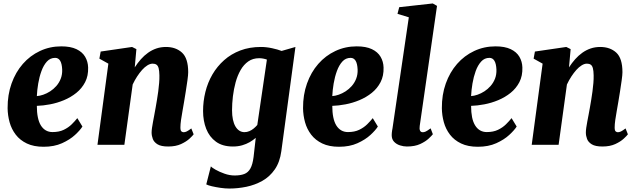

<svg xmlns="http://www.w3.org/2000/svg" viewBox="-20 -837 3676 1110"><path d="M456.5 -105.5Q443.5 -84.5 413.8 -57Q384 -29.5 338.5 -9Q293 11.5 232 11.5Q175 11.5 135.2 -7.5Q95.5 -26.5 71 -58.5Q46.5 -90.5 35.5 -130.2Q24.5 -170 24 -211.5Q23.5 -289 46.8 -354.2Q70 -419.5 112 -467.5Q154 -515.5 211 -542.2Q268 -569 334 -569Q388 -569 422 -552.8Q456 -536.5 472.2 -508.8Q488.5 -481 489.5 -447Q491 -398.5 472.2 -362.2Q453.5 -326 421.5 -300.2Q389.5 -274.5 350 -258Q310.5 -241.5 269.5 -233.8Q228.5 -226 193 -225Q193 -187.5 198.8 -159.2Q204.5 -131 216.2 -112Q228 -93 245 -83.2Q262 -73.5 283.5 -73.5Q321.5 -73.5 348.5 -86.5Q375.5 -99.5 394.5 -118.2Q413.5 -137 427 -154ZM299 -502.5Q270.5 -502.5 251.2 -481.2Q232 -460 219.8 -426.5Q207.5 -393 201 -354.5Q194.5 -316 193 -281.5Q210 -282.5 230.2 -289.5Q250.5 -296.5 270 -309Q289.5 -321.5 305.8 -340Q322 -358.5 331.2 -382.2Q340.5 -406 339.5 -435Q338 -469 327.8 -485.8Q317.5 -502.5 299 -502.5Z M759 -447.5Q775.5 -473 794.5 -494.5Q813.5 -516 836 -532Q858.5 -548 884.2 -556.8Q910 -565.5 939.5 -565.5Q996.5 -565.5 1032.2 -532.8Q1068 -500 1068 -419.5Q1068 -404.5 1063.8 -373.5Q1059.5 -342.5 1054 -308.2Q1048.5 -274 1044 -247Q1040 -222 1035 -195Q1030 -168 1026.5 -143Q1023 -118 1023 -100Q1023 -82 1029 -77.2Q1035 -72.5 1041.5 -72.5Q1050 -72.5 1059.8 -77.2Q1069.5 -82 1086 -94.5L1099.5 -60.5Q1094 -52.5 1075.8 -35.5Q1057.5 -18.5 1026.8 -4.2Q996 10 952.5 10Q911.5 10 891 -2.5Q870.5 -15 863.5 -33.5Q856.5 -52 856.5 -71Q856.5 -82 858.8 -98Q861 -114 864.8 -133.8Q868.5 -153.5 872.5 -174.8Q876.5 -196 880 -216Q883.5 -236.5 887.5 -260Q891.5 -283.5 894.8 -308.2Q898 -333 900 -357Q902 -381 901.5 -401.5Q901 -428.5 897 -443Q893 -457.5 884.5 -463.2Q876 -469 862.5 -469Q848 -469 832.2 -459.2Q816.5 -449.5 801.5 -432.8Q786.5 -416 772.5 -394.5Q758.5 -373 747 -348.5L699 0H543.5L606.5 -469L554.5 -498L562 -539L743.5 -565.5L768.5 -553Z M1606.5 36.5Q1598 100 1568.8 142.2Q1539.5 184.5 1496.8 208.5Q1454 232.5 1404.5 242.8Q1355 253 1306 253Q1281.5 253 1254.5 249Q1227.5 245 1205 239.8Q1182.5 234.5 1172.5 229L1199 125Q1204.5 131.5 1226.2 144Q1248 156.5 1277.8 167Q1307.5 177.5 1336.5 177.5Q1369.5 177.5 1392 169Q1414.5 160.5 1427.5 137.2Q1440.5 114 1446 70.5L1458.5 -40Q1443 -26.5 1423.5 -15.2Q1404 -4 1380 3Q1356 10 1326.5 10Q1266.5 10 1228.5 -17.8Q1190.5 -45.5 1172.2 -92Q1154 -138.5 1154 -195Q1154 -251.5 1167.5 -305.8Q1181 -360 1208.2 -406.8Q1235.5 -453.5 1275.8 -489.2Q1316 -525 1369.2 -545.2Q1422.5 -565.5 1488.5 -565.5Q1520 -565.5 1553.2 -558.2Q1586.5 -551 1608 -542.5L1688 -565.5ZM1523 -492.5Q1513.5 -496 1502 -498.2Q1490.5 -500.5 1478 -500.5Q1442 -500.5 1415.5 -482Q1389 -463.5 1371 -432Q1353 -400.5 1342.2 -361.2Q1331.5 -322 1326.5 -280.2Q1321.5 -238.5 1321.5 -199.5Q1321.5 -169.5 1326.5 -146Q1331.5 -122.5 1341 -106.2Q1350.5 -90 1363.8 -81.5Q1377 -73 1393.5 -73Q1408 -73 1421.5 -78.8Q1435 -84.5 1446.5 -94Q1458 -103.5 1467.5 -114.5Z M2164.5 -105.5Q2151.5 -84.5 2121.8 -57Q2092 -29.5 2046.5 -9Q2001 11.5 1940 11.5Q1883 11.5 1843.2 -7.5Q1803.5 -26.5 1779 -58.5Q1754.5 -90.5 1743.5 -130.2Q1732.5 -170 1732 -211.5Q1731.5 -289 1754.8 -354.2Q1778 -419.5 1820 -467.5Q1862 -515.5 1919 -542.2Q1976 -569 2042 -569Q2096 -569 2130 -552.8Q2164 -536.5 2180.2 -508.8Q2196.5 -481 2197.5 -447Q2199 -398.5 2180.2 -362.2Q2161.5 -326 2129.5 -300.2Q2097.5 -274.5 2058 -258Q2018.5 -241.5 1977.5 -233.8Q1936.5 -226 1901 -225Q1901 -187.5 1906.8 -159.2Q1912.5 -131 1924.2 -112Q1936 -93 1953 -83.2Q1970 -73.5 1991.5 -73.5Q2029.5 -73.5 2056.5 -86.5Q2083.5 -99.5 2102.5 -118.2Q2121.5 -137 2135 -154ZM2007 -502.5Q1978.5 -502.5 1959.2 -481.2Q1940 -460 1927.8 -426.5Q1915.5 -393 1909 -354.5Q1902.5 -316 1901 -281.5Q1918 -282.5 1938.2 -289.5Q1958.5 -296.5 1978 -309Q1997.5 -321.5 2013.8 -340Q2030 -358.5 2039.2 -382.2Q2048.5 -406 2047.5 -435Q2046 -469 2035.8 -485.8Q2025.5 -502.5 2007 -502.5Z M2406.5 -109Q2404 -92 2408.2 -82.2Q2412.5 -72.5 2424.5 -72.5Q2432 -72.5 2441 -76.5Q2450 -80.5 2469.5 -95L2482.5 -61Q2476 -52.5 2458.2 -35.8Q2440.5 -19 2409.5 -4.5Q2378.5 10 2332.5 10Q2313 10 2292.5 3.5Q2272 -3 2258.2 -17.5Q2244.5 -32 2244.5 -56Q2244.5 -62 2245.2 -69.2Q2246 -76.5 2247 -83.5Q2248 -90.5 2249 -94L2343.5 -737L2278 -757L2288 -795.5L2482 -817L2506.5 -803Z M2967 -105.5Q2954 -84.5 2924.2 -57Q2894.5 -29.5 2849 -9Q2803.5 11.5 2742.5 11.5Q2685.5 11.5 2645.8 -7.5Q2606 -26.5 2581.5 -58.5Q2557 -90.5 2546 -130.2Q2535 -170 2534.5 -211.5Q2534 -289 2557.2 -354.2Q2580.5 -419.5 2622.5 -467.5Q2664.5 -515.5 2721.5 -542.2Q2778.5 -569 2844.5 -569Q2898.5 -569 2932.5 -552.8Q2966.5 -536.5 2982.8 -508.8Q2999 -481 3000 -447Q3001.5 -398.5 2982.8 -362.2Q2964 -326 2932 -300.2Q2900 -274.5 2860.5 -258Q2821 -241.5 2780 -233.8Q2739 -226 2703.5 -225Q2703.5 -187.5 2709.2 -159.2Q2715 -131 2726.8 -112Q2738.5 -93 2755.5 -83.2Q2772.5 -73.5 2794 -73.5Q2832 -73.5 2859 -86.5Q2886 -99.5 2905 -118.2Q2924 -137 2937.5 -154ZM2809.5 -502.5Q2781 -502.5 2761.8 -481.2Q2742.5 -460 2730.2 -426.5Q2718 -393 2711.5 -354.5Q2705 -316 2703.5 -281.5Q2720.5 -282.5 2740.8 -289.5Q2761 -296.5 2780.5 -309Q2800 -321.5 2816.2 -340Q2832.5 -358.5 2841.8 -382.2Q2851 -406 2850 -435Q2848.5 -469 2838.2 -485.8Q2828 -502.5 2809.5 -502.5Z M3269.5 -447.5Q3286 -473 3305 -494.5Q3324 -516 3346.5 -532Q3369 -548 3394.8 -556.8Q3420.5 -565.5 3450 -565.5Q3507 -565.5 3542.8 -532.8Q3578.5 -500 3578.5 -419.5Q3578.5 -404.5 3574.2 -373.5Q3570 -342.5 3564.5 -308.2Q3559 -274 3554.5 -247Q3550.5 -222 3545.5 -195Q3540.5 -168 3537 -143Q3533.5 -118 3533.5 -100Q3533.5 -82 3539.5 -77.2Q3545.5 -72.5 3552 -72.5Q3560.5 -72.5 3570.2 -77.2Q3580 -82 3596.5 -94.5L3610 -60.5Q3604.5 -52.5 3586.2 -35.5Q3568 -18.5 3537.2 -4.2Q3506.5 10 3463 10Q3422 10 3401.5 -2.5Q3381 -15 3374 -33.5Q3367 -52 3367 -71Q3367 -82 3369.2 -98Q3371.5 -114 3375.2 -133.8Q3379 -153.5 3383 -174.8Q3387 -196 3390.5 -216Q3394 -236.5 3398 -260Q3402 -283.5 3405.2 -308.2Q3408.5 -333 3410.5 -357Q3412.5 -381 3412 -401.5Q3411.5 -428.5 3407.5 -443Q3403.5 -457.5 3395 -463.2Q3386.5 -469 3373 -469Q3358.5 -469 3342.8 -459.2Q3327 -449.5 3312 -432.8Q3297 -416 3283 -394.5Q3269 -373 3257.5 -348.5L3209.5 0H3054L3117 -469L3065 -498L3072.5 -539L3254 -565.5L3279 -553Z"/></svg>

Font: Merriweather 24pt Black
Style: Italic
Weight: 900
Italic angle: -7.8°
Designer: Eben Sorkin
Foundry: Eben Sorkin
Version: Version 2.101